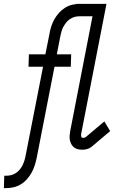

<svg xmlns="http://www.w3.org/2000/svg" viewBox="-61 -760 631 990"><path d="M-41 210 -39 146H-27Q-15 146 -2 142.5Q11 139 22 131.5Q33 124 41.5 113.5Q50 103 55.5 91.5Q61 80 65 67.5Q69 55 71 43L161 -416H86L88 -480H173L194 -585Q197 -604 203 -623Q209 -642 219 -660Q229 -678 243 -693.5Q257 -709 274.5 -720Q292 -731 311.5 -735.5Q331 -740 350 -740H418L416 -676H348Q335 -676 323 -672.5Q311 -669 299.5 -661.5Q288 -654 280 -643.5Q272 -633 265.5 -621.5Q259 -610 256 -597.5Q253 -585 250 -573L232 -480H306L304 -416H220L128 55Q124 74 118 93Q112 112 102 130Q92 148 78.5 163.5Q65 179 47 190Q29 201 9.5 205.5Q-10 210 -29 210ZM364 12Q352 12 341 9.5Q330 7 321.5 0.5Q313 -6 307.5 -15.5Q302 -25 299.5 -36.5Q297 -48 298 -60Q299 -72 301 -84L416 -676H331L334 -740H488L358 -72Q357 -68 357 -64.5Q357 -61 357.5 -57.5Q358 -54 360.5 -51.5Q363 -49 366 -49Q370 -49 374 -50Q378 -51 381 -53L477 -134L507 -84L411 -3Q401 5 388.5 8.5Q376 12 364 12Z"/></svg>

Font: Lode
Style: Italic
Weight: 400
Italic angle: -11°
Monospace: yes
Designer: Belleve Invis
Foundry: Belleve Invis
Version: Version 29.2.0; ttfautohint (v1.8.3)